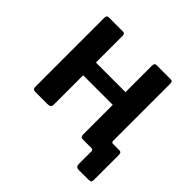

<svg xmlns="http://www.w3.org/2000/svg" viewBox="-166 -689 972 972"><g transform="rotate(45 320.5 -203.0)"><path d="M525 124Q502 124 502 104V11Q502 0 490 0H443V-92H542V-103Q542 -92 554 -92H598Q613 -92 613 -75V106Q613 115 609 119.5Q605 124 594 124ZM200 -514V-22Q200 -10 194.5 -5Q189 0 176 0H89Q78 0 74 -4.5Q70 -9 70 -18V-513Q70 -530 84 -530H186Q200 -530 200 -514ZM542 -514V-22Q542 -10 536.5 -5Q531 0 518 0H431Q420 0 416 -4.5Q412 -9 412 -18V-513Q412 -530 426 -530H528Q542 -530 542 -514ZM110 -231Q94 -231 94 -246V-309Q94 -322 109 -322H476Q491 -322 491 -309V-246Q491 -231 474 -231Z"/></g></svg>

Font: Libre Franklin SemiBold
Style: Regular
Weight: 600
Designer: Pablo Impallari, Rodrigo Fuenzalida, Nhung Nguyen
Foundry: Impallari Type
Version: Version 3.000